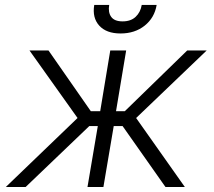

<svg xmlns="http://www.w3.org/2000/svg" viewBox="-20 -747 854 767"><path d="M3.2 0 289.8 -275.6 97.7 -545.5H173.7L342.7 -302.9H380.3L420.5 -545.5H484L443.5 -302.9H478.7L728 -545.5H805.8L523.8 -275.6L718.4 0H641L469.8 -243.3H434.3L393.1 0H329.5L370.7 -243.3H336.6L82.4 0ZM546.2 -727.3H605.8Q597.3 -676.1 558.1 -644.7Q518.8 -613.3 461.6 -613.3Q404.8 -613.3 376.4 -644.7Q348 -676.1 356.5 -727.3H416.2Q411.2 -697.8 424.2 -679.7Q437.1 -661.6 469.8 -661.6Q502.5 -661.6 521.8 -679.7Q541.2 -697.8 546.2 -727.3Z"/></svg>

Font: Karasuma Gothic
Style: Light Italic
Weight: 300
Italic angle: 9.39998°
Designer: Rasmus Andersson / Ryoko Nishizuka
Foundry: rsms
Version: Version 1.00